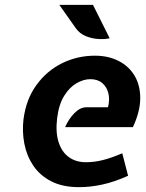

<svg xmlns="http://www.w3.org/2000/svg" viewBox="-20 -760 604 793"><path d="M307 13Q238.5 13 191.5 -11.2Q144.5 -35.5 117.2 -76.2Q90 -117 80.5 -166.8Q71 -216.5 77 -267Q87.5 -349.5 130.2 -408.5Q173 -467.5 236.2 -498.8Q299.5 -530 372 -530Q427.5 -530 470 -508.2Q512.5 -486.5 536 -447Q559.5 -407.5 559.2 -353.5Q559 -299.5 529 -235H249Q264 -269.5 287.8 -293.2Q311.5 -317 337 -317H426Q434 -347.5 427.8 -374Q421.5 -400.5 402.5 -416.8Q383.5 -433 353 -433Q325.5 -433 296.5 -416.5Q267.5 -400 245.2 -364.5Q223 -329 216 -272Q209 -214.5 221.8 -173.8Q234.5 -133 263.8 -111.5Q293 -90 335 -90Q369.5 -90 404.5 -98.8Q439.5 -107.5 485 -127L509 -34Q452 -8.5 402.8 2.2Q353.5 13 307 13ZM433 -602Q415.5 -597.5 388.5 -598.8Q361.5 -600 335 -610.5Q308.5 -621 292 -645L225 -740H364Z"/></svg>

Font: Expletus Sans
Style: Italic
Weight: 400
Italic angle: -7°
Designer: Jasper de Waard
Foundry: Designtown
Version: Version 7.500